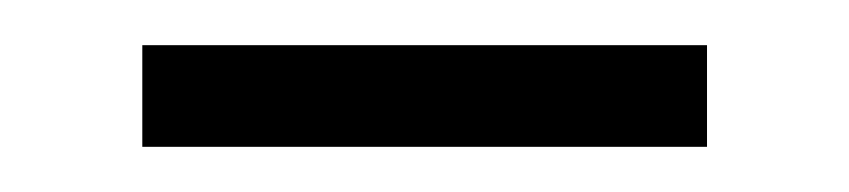

<svg xmlns="http://www.w3.org/2000/svg" viewBox="-20 -304 376 85"><path d="M43 -239V-284H293V-239Z"/></svg>

Font: Noto Serif HK ExtraLight
Style: Regular
Weight: 200
Designer: Ryoko NISHIZUKA 西塚涼子 (kana & ideographs); Frank Grießhammer (Latin, Greek & Cyrillic); Wenlong ZHANG 张文龙 (bopomofo); San
Foundry: Adobe
Version: Version 2.002-H1;hotconv 1.1.0;makeotfexe 2.6.0